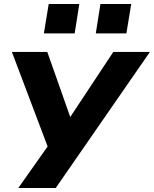

<svg xmlns="http://www.w3.org/2000/svg" viewBox="-20 -754 765 954"><path d="M71 180 227 -41 236 25 39 -496H215L337 -150H314L543 -496H725L257 180ZM456 -588 479 -734H632L608 -588ZM198 -588 222 -734H374L351 -588Z"/></svg>

Font: Nunito Sans 10pt Expanded ExtraBold
Style: Italic
Weight: 800
Width: 7
Italic angle: -9°
Designer: Vernon Adams
Foundry: Vernon Adams
Version: Version 3.101;gftools[0.9.27]